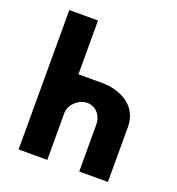

<svg xmlns="http://www.w3.org/2000/svg" viewBox="-132 -840 874 946"><g transform="rotate(20 304.5 -366.5)"><path d="M70.3 -1.5H220.8V-248C220.8 -291.3 265 -333 310 -333C358.5 -333 388.2 -291.3 388.2 -248V-1.5H538.7V-288.8C538.7 -410.3 427.3 -450.3 347.4 -450.3H220.8V-732.5H70.3Z"/></g></svg>

Font: Sztylet
Style: Bd
Weight: 700
Foundry: Cannot Into Space Fonts, PlusOne Fonts
Version: Version 0.12